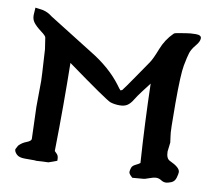

<svg xmlns="http://www.w3.org/2000/svg" viewBox="-76 -752 958 857"><g transform="rotate(10 403.0 -323.5)"><path d="M776.4 -43.9Q776.4 -36.1 771.5 -18.6Q766.6 -1 751.5 5.4Q736.3 11.7 725.8 11.7Q715.3 11.7 704.8 4.9Q694.3 -2 682.1 -2Q669.9 -2 650.6 5.4Q631.3 12.7 624 12.7L576.2 16.6Q558.6 1.5 559.1 -7.3Q559.6 -16.1 563 -26.1Q566.4 -36.1 579.8 -42.5Q593.3 -48.8 600.6 -54.7Q588.4 -233.9 584 -411.6Q574.2 -398.9 553.7 -372.1Q533.2 -345.2 522.9 -327.9Q512.7 -310.5 499.5 -301.3Q486.3 -292 463.6 -292Q440.9 -292 422.1 -298.1Q403.3 -304.2 215.3 -440.4Q216.8 -348.6 216.8 -249Q216.8 -149.4 214.8 -41Q219.2 -37.1 226.3 -29.3Q233.4 -21.5 233.4 -5.9V0L195.8 13.7L137.7 16.6L136.7 15.6H88.9Q62.5 15.6 51.3 4.4Q40 -6.8 40 -16.6V-18.6L49.3 -36.1Q63.5 -51.3 83.5 -58.8Q103.5 -66.4 104.5 -75.7L99.6 -220.7L100.6 -338.4L99.1 -374L92.8 -480.5L85 -532.2Q85 -539.1 61.5 -556.6Q38.1 -574.2 27.3 -588.4Q16.6 -602.5 16.6 -620.1V-623.5L18.6 -656.2L52.7 -651.4Q76.2 -646.5 96.7 -629.9L297.9 -503.9Q386.7 -450.2 439.5 -379.9Q450.7 -363.8 456.5 -358.4L463.9 -361.3Q473.6 -373 512.9 -430.4Q552.2 -487.8 564.2 -505.1Q576.2 -522.5 594.2 -569.1Q612.3 -615.7 646 -648.4Q650.4 -652.8 663.6 -654.5Q676.8 -656.2 698.2 -660.2Q719.7 -664.1 744.6 -664.1Q769.5 -664.1 769.5 -649.2Q769.5 -634.3 752.4 -614.3Q735.4 -594.2 729.5 -576.2Q723.6 -558.1 715.8 -517.1Q708 -476.1 708 -344.5Q708 -212.9 711.9 -197.3L715.8 -167.5L710.9 -126Q711.4 -94.2 729 -86.4Q776.4 -64.9 776.4 -43.9Z"/></g></svg>

Font: Drukaatie burti
Style: Demi
Weight: 600
Version: Version 0.14